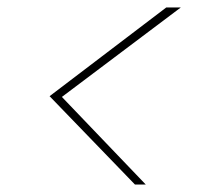

<svg xmlns="http://www.w3.org/2000/svg" viewBox="-20 -608 540 515"><path d="M465 -588 146 -348 371 -113H342L113 -350L426 -588Z"/></svg>

Font: DM Sans 24pt Thin
Style: Italic
Weight: 250
Italic angle: -10°
Designer: Colophon Foundry, Jonny Pinhorn
Foundry: Colophon Foundry
Version: Version 4.004;gftools[0.9.30]